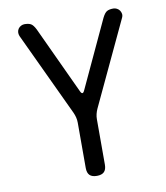

<svg xmlns="http://www.w3.org/2000/svg" viewBox="-84 -810 767 889"><g transform="rotate(-10 300.0 -365.0)"><path d="M300 10Q277 10 266 -1Q255 -12 255 -35V-248Q255 -261 252 -273Q249 -285 244 -296L59 -690Q55 -700 56 -709Q57 -718 62 -725Q67 -732 75 -736Q83 -740 91 -740Q110 -740 121 -734Q132 -728 143 -706L290 -390Q295 -379 300 -379Q305 -379 310 -390L457 -706Q468 -728 479 -734Q490 -740 509 -740Q517 -740 525 -736Q533 -732 538 -725Q543 -718 544.5 -709Q546 -700 541 -690L356 -296Q351 -285 348 -273Q345 -261 345 -248V-35Q345 -12 334 -1Q323 10 300 10Z"/></g></svg>

Font: Maple Mono
Style: Regular
Weight: 400
Monospace: yes
Designer: subframe7536
Version: Version 7.300